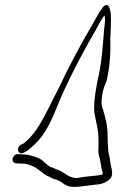

<svg xmlns="http://www.w3.org/2000/svg" viewBox="-20 -675 490 757"><path d="M30 -50C28 -40 33 -33 42 -31H49C54 -30 59 -30 66 -30C108 -30 135 -3 154 11C162 18 170 19 180 25C190 31 205 33 215 39C226 45 235 54 247 58C269 66 301 60 339 55L367 52C378 51 390 47 400 41C434 22 420 -4 416 -28C414 -40 412 -61 408 -71C405 -95 405 -117 404 -145C404 -182 395 -213 386 -243C375 -267 381 -316 400 -355C415 -421 416 -469 415 -523C417 -552 418 -594 417 -617C416 -634 409 -673 385 -646C375 -632 366 -618 356 -599L337 -566C295 -494 250 -410 211 -326C183 -275 156 -211 124 -165C113 -147 87 -119 72 -109L62 -104C40 -90 54 -60 75 -74L85 -79C93 -84 104 -94 118 -107C159 -145 185 -204 207 -259C236 -332 283 -423 316 -483C335 -519 353 -546 371 -582L386 -607C388 -610 391 -612 392 -614C396 -603 394 -586 391 -565C385 -496 383 -435 364 -354C354 -304 348 -257 353 -225C357 -207 361 -185 365 -166C369 -144 369 -111 368 -87C366 -67 373 -55 376 -37L380 -13C381 -6 383 0 385 5C385 8 384 10 385 12C381 14 375 15 370 16C349 18 336 20 314 22C296 24 284 29 272 26L261 23C256 22 250 19 246 16C235 10 224 0 211 -4C201 -7 191 -14 181 -16C163 -23 151 -46 124 -55C112 -59 91 -66 75 -66C69 -66 64 -66 59 -67H52C42 -69 32 -60 30 -50Z"/></svg>

Font: Stray Cat
Style: SuCnObl
Weight: 400
Version: Version 1.0